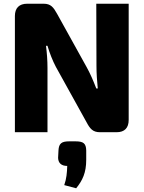

<svg xmlns="http://www.w3.org/2000/svg" viewBox="-20 -710 771 1031"><path d="M671 -690H497L498 -356C498 -315 501 -276 505 -235H497C481 -277 463 -318 445 -350L287 -635C267 -671 253 -690 214 -690H126C83 -690 60 -667 60 -624V0H235V-346C235 -384 232 -425 227 -464H235C246 -426 263 -383 280 -351L444 -55C463 -19 478 0 517 0H606C649 0 671 -23 671 -66ZM386 49H351C310 49 296 61 294 98L292 138C293 165 309 181 341 181C340 217 337 250 325 284L389 301C423 259 443 218 443 148V98C442 61 429 49 386 49Z"/></svg>

Font: Exo 2 Extra Bold
Style: Regular
Weight: 800
Designer: Natanael Gama
Version: Version 1.001;PS 001.001;hotconv 1.0.88;makeotf.lib2.5.64775